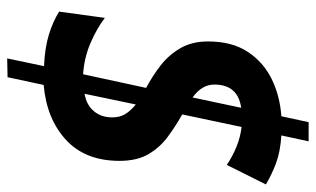

<svg xmlns="http://www.w3.org/2000/svg" viewBox="-188 -610 858 521"><g transform="rotate(90 240.5 -350.0)"><path d="M160 -41Q111 -43 75 -54Q39 -65 12 -82L29 -206Q58 -184 97.5 -167Q137 -150 182 -147L219 -318Q187 -335 158.5 -357Q130 -379 111.5 -410.5Q93 -442 93 -486Q93 -551 121 -593.5Q149 -636 194.5 -658.5Q240 -681 296 -685L312 -759H364L348 -685Q393 -682 423.5 -670.5Q454 -659 481 -643L428 -537Q404 -553 378 -563.5Q352 -574 325 -577L291 -416Q323 -398 352 -376.5Q381 -355 399 -324Q417 -293 417 -246Q417 -153 360 -100.5Q303 -48 211 -40L190 58L139 59ZM273 -576Q210 -567 210 -503Q210 -469 245 -444ZM235 -151Q265 -156 282 -176Q299 -196 299 -226Q299 -247 290 -261.5Q281 -276 264 -290Z"/></g></svg>

Font: Noto Sans Condensed
Style: Bold Italic
Weight: 700
Width: 3
Italic angle: -12°
Designer: Monotype Design Team
Foundry: Monotype Imaging Inc.
Version: Version 2.013; ttfautohint (v1.8.4.7-5d5b)